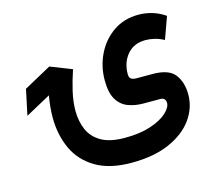

<svg xmlns="http://www.w3.org/2000/svg" viewBox="-95 -526 997 889"><g transform="rotate(-15 403.0 -81.0)"><path d="M431.6 246.1Q326.7 246.1 260.3 206.5Q193.8 167 162.8 99.6Q131.8 32.2 131.8 -50.8Q131.8 -100.6 141.6 -154.8L21 -88.9L46.9 -211.4L177.7 -283.2L280.8 -242.7Q264.2 -193.8 252.9 -145.3Q241.7 -96.7 241.7 -53.2Q241.7 -3.9 259 36.9Q276.4 77.6 317.9 102.1Q359.4 126.5 431.6 126.5Q503.9 126.5 555.2 109.4Q606.4 92.3 633.8 67.4Q661.1 42.5 661.1 20Q661.1 10.3 655.3 2.7Q649.4 -4.9 633.8 -4.9H554.7Q515.6 -4.9 482.4 -17.1Q449.2 -29.3 429.2 -61.8Q409.2 -94.2 409.2 -154.8Q409.2 -221.2 437.3 -278.8Q465.3 -336.4 516.8 -372.3Q568.4 -408.2 638.7 -408.2Q670.4 -408.2 703.1 -398.7Q735.8 -389.2 765.1 -368.7L727.1 -263.2Q703.1 -275.9 681.2 -281Q659.2 -286.1 639.2 -286.1Q583 -286.1 551.3 -248.3Q519.5 -210.4 519.5 -154.8Q519.5 -138.2 528.3 -132.1Q537.1 -126 555.7 -126H630.9Q708.5 -126 737.3 -88.1Q766.1 -50.3 766.1 7.8Q766.1 71.8 727.3 126Q688.5 180.2 613.8 213.1Q539.1 246.1 431.6 246.1Z"/></g></svg>

Font: Vazirmatn FD SemiBold
Style: Regular
Weight: 600
Designer: Saber Rastikerdar
Foundry: Saber Rastikerdar
Version: Version 33.001